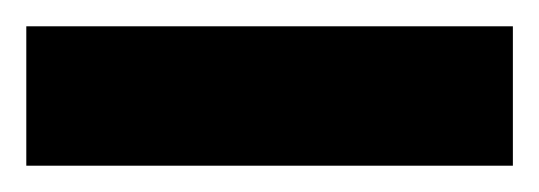

<svg xmlns="http://www.w3.org/2000/svg" viewBox="-20 203 410 146"><path d="M0 223H370V329H0Z"/></svg>

Font: Sarabun ExtraBold
Style: Regular
Weight: 800
Version: Version 1.000; ttfautohint (v1.6)